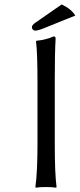

<svg xmlns="http://www.w3.org/2000/svg" viewBox="-20 -867 369 890"><path d="M153.8 -201.2V-481Q153.8 -624.5 147 -674.8L148.9 -678.2Q167 -679.7 182.1 -683.1Q197.3 -686.5 204.6 -689Q211.9 -691.4 229 -698.2Q237.8 -698.2 237.8 -688Q233.9 -625 233.9 -499V-200.2Q233.9 -60.5 242.2 0L240.2 2.9Q221.7 0 192.9 0Q164.1 0 146 2.9L144 0Q153.8 -67.9 153.8 -201.2ZM267.1 -847.2 266.1 -846.2Q309.6 -826.2 329.1 -794.9L185.1 -736.8Q157.2 -725.1 143.1 -725.1Q136.7 -725.1 132.3 -729.7Q127.9 -734.4 127.9 -740.2Q127.9 -751 143.1 -761.2Z"/></svg>

Font: Linear Smooth
Style: Regular
Weight: 400
Designer: Philipp H. Poll, Flanker
Foundry: Philipp H. Poll, reworked by Flanker
Version: Version 1.061 | FøM Fix